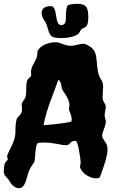

<svg xmlns="http://www.w3.org/2000/svg" viewBox="-28 -952 623 1009"><path d="M535 -186C530 -206 509 -220 509 -239C509 -261 527 -285 528 -310C529 -322 522 -333 522 -347C522 -362 528 -379 528 -391C528 -409 511 -414 511 -442C511 -459 514 -478 514 -496C514 -526 501 -534 494 -551C476 -593 487 -660 464 -690C451 -707 423 -722 411 -722C389 -722 364 -711 343 -711C306 -713 292 -730 263 -730C212 -730 168 -699 168 -675C168 -672 168 -669 168 -665C168 -640 135 -606 135 -576C135 -570 136 -564 136 -559C136 -545 118 -540 115 -529C105 -502 115 -468 105 -440C100 -424 86 -419 86 -401C86 -393 88 -385 88 -378C88 -350 64 -336 62 -332C53 -311 53 -277 53 -254C51 -205 23 -173 10 -134C10 -133 9 -132 9 -131C9 -126 13 -121 13 -116C13 -109 0 -101 -3 -94C-6 -84 -8 -60 -8 -51C-8 -26 10 -23 25 5C27 10 46 37 71 37C109 37 111 -25 127 -60C134 -76 150 -96 152 -100C159 -123 156 -188 170 -199C174 -202 187 -203 201 -203C256 -203 292 -189 318 -189C345 -189 336 -212 369 -212C383 -212 394 -121 396 -100C396 -89 392 -79 392 -75C403 -35 453 -15 472 -15C499 -15 495 -13 513 -66C522 -93 537 -132 537 -166C537 -173 536 -180 535 -186ZM346 -313C344 -310 282 -302 275 -301C248 -297 224 -297 201 -294C217 -383 252 -454 278 -532C296 -525 291 -501 300 -480C303 -472 337 -434 337 -400C337 -393 334 -386 334 -380C334 -374 349 -343 349 -324C349 -319 348 -316 346 -313ZM425 -813C433 -821 436 -839 436 -859C436 -914 426 -932 375 -932C353 -932 340 -927 334 -927C319 -927 318 -875 318 -858C318 -855 318 -852 318 -849C318 -833 310 -820 294 -820C255 -820 279 -920 238 -920C190 -920 191 -888 191 -884C191 -856 210 -843 217 -822C235 -763 233 -752 296 -752C330 -752 368 -760 385 -775C389 -779 393 -791 400 -798C409 -806 420 -807 425 -813Z"/></svg>

Font: Freckle Face
Style: Regular
Weight: 400
Designer: Astigmatic (AOETI)
Foundry: Astigmatic (AOETI)
Version: Version 1.000